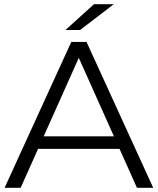

<svg xmlns="http://www.w3.org/2000/svg" viewBox="-20 -901 757 921"><path d="M2 0 322 -700H395L715 0H637L343 -657H373L79 0ZM128 -187 150 -247H557L579 -187ZM294 -757 431 -881H526L364 -757Z"/></svg>

Font: Montserrat Thin
Style: Regular
Weight: 400
Version: Version 9.000